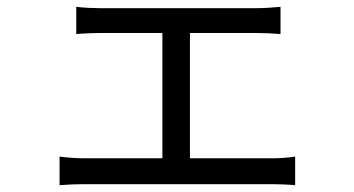

<svg xmlns="http://www.w3.org/2000/svg" viewBox="-20 -537 1040 564"><path d="M538 -72V-440H733C756 -440 782 -439 804 -437V-517C783 -515 758 -513 733 -513H273C257 -513 225 -514 204 -517V-437C225 -439 257 -440 273 -440H457V-72H227C205 -72 178 -74 155 -77V7C179 5 205 4 227 4H780C796 4 827 5 847 7V-77C827 -74 804 -72 780 -72Z"/></svg>

Font: Noto Sans CJK TC Regular
Style: Regular
Weight: 400
Designer: Ryoko NISHIZUKA (kana & ideographs); Paul D. Hunt (Latin, Greek & Cyrillic); Wenlong ZHANG (bopomofo); Sandoll Communica
Foundry: Adobe Systems Incorporated
Version: Version 1.001;PS 1.001;hotconv 1.0.78;makeotf.lib2.5.61930